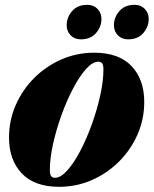

<svg xmlns="http://www.w3.org/2000/svg" viewBox="-20 -740 621 776"><path d="M360.5 -527Q460.5 -527 511.8 -472.8Q563 -418.5 563 -328Q563 -258.5 536 -196.8Q509 -135 461.2 -87.2Q413.5 -39.5 351.2 -12.2Q289 15 219 15Q119.5 15 68 -39.2Q16.5 -93.5 16.5 -184Q16.5 -253.5 43.5 -315.2Q70.5 -377 118.2 -424.8Q166 -472.5 228.2 -499.8Q290.5 -527 360.5 -527ZM202.5 -21.5Q225.5 -21.5 252.2 -51.5Q279 -81.5 304.8 -130.8Q330.5 -180 351.5 -238.5Q372.5 -297 385.2 -354.8Q398 -412.5 398 -459Q398 -478 392.8 -484.2Q387.5 -490.5 377 -490.5Q354 -490.5 327.2 -460.5Q300.5 -430.5 274.8 -381.2Q249 -332 228 -273.5Q207 -215 194.2 -157.2Q181.5 -99.5 181.5 -53Q181.5 -34.5 186.8 -28Q192 -21.5 202.5 -21.5ZM306.5 -581Q281 -581 265.2 -597.5Q249.5 -614 249.5 -638Q249.5 -669.5 271.2 -695Q293 -720.5 333 -720.5Q358.5 -720.5 374.2 -704Q390 -687.5 390 -663.5Q390 -632 368.2 -606.5Q346.5 -581 306.5 -581ZM497.5 -581Q472 -581 456.2 -597.5Q440.5 -614 440.5 -638Q440.5 -669.5 462.2 -695Q484 -720.5 524 -720.5Q549.5 -720.5 565.2 -704Q581 -687.5 581 -663.5Q581 -632 559.2 -606.5Q537.5 -581 497.5 -581Z"/></svg>

Font: Newsreader 72pt ExtraBold
Style: Italic
Weight: 800
Italic angle: -17°
Designer: Hugues Gentile
Foundry: Production Type
Version: Version 1.003; ttfautohint (v1.8.3)